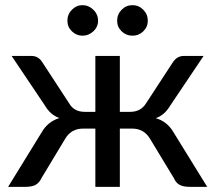

<svg xmlns="http://www.w3.org/2000/svg" viewBox="-20 -725 835 745"><path d="M784 0H716.5Q690 0 676 -8.2Q662 -16.5 654.5 -34L561.5 -187.5Q538 -226 493 -226H445V0H350V-226H302Q257 -226 233.5 -187.5L141 -34Q133 -16.5 119 -8.2Q105 0 79 0H11.5L141 -210.5Q165 -253 210.5 -267Q175.5 -279 154 -316L25 -508H102Q130 -508 145.5 -481.5L248 -324.5Q267 -291 309 -291H350V-508H445V-291H485Q526.5 -291 547 -324.5L649.5 -481.5Q666 -508 693.5 -508H770L641 -316Q619 -278.5 584.5 -266.5Q630 -253 654 -210.5ZM494 -586.5Q469.5 -586.5 452 -603.5Q434.5 -620.5 434.5 -644.5Q434.5 -669.5 452 -687.2Q469.5 -705 494 -705Q518.5 -705 536 -687.2Q553.5 -669.5 553.5 -644.5Q553.5 -620.5 536 -603.5Q518.5 -586.5 494 -586.5ZM300 -586.5Q276.5 -586.5 259 -603.5Q241.5 -620.5 241.5 -644.5Q241.5 -669.5 259 -687.2Q276.5 -705 300 -705Q324 -705 342.2 -687.2Q360.5 -669.5 360.5 -644.5Q360.5 -620.5 342.2 -603.5Q324 -586.5 300 -586.5Z"/></svg>

Font: Verano Sans Medium
Style: Regular
Weight: 500
Designer: Lukasz Dziedzic with Adam Twardoch and Botio Nikoltchev
Foundry: tyPoland Lukasz Dziedzic
Version: Version 3.001;December 28, 2019;FontCreator 12.0.0.2547 64-b